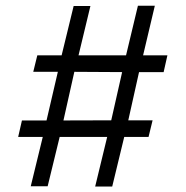

<svg xmlns="http://www.w3.org/2000/svg" viewBox="-20 -694 664 687"><path d="M90 -27.5 133 -204H45L58.5 -263H146.5L187 -437H99L113.5 -496H200.5L243.5 -672.5H303.5L261 -496H431L473.5 -673.5H534L492 -496H579L565.5 -436H477.5L439 -263.5H526L511.5 -204H424.5L381.5 -26.5H320.5L363.5 -204H193.5L150.5 -27.5ZM207 -263 378 -263.5 417 -436 246 -437Z"/></svg>

Font: Geologica Thin Roman ExtraLight
Style: Regular
Weight: 250
Version: Version 1.010;gftools[0.9.28]